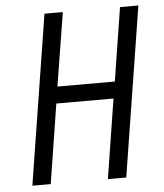

<svg xmlns="http://www.w3.org/2000/svg" viewBox="-52 -776 705 823"><g transform="rotate(-5 300.0 -365.0)"><path d="M54 0H133L187 -342H433L379 0H458L574 -730H495L445 -414H198L249 -730H170Z"/></g></svg>

Font: JetBrains Mono Light
Style: Italic
Weight: 336
Italic angle: -9°
Monospace: yes
Designer: Philipp Nurullin, Konstantin Bulenkov
Foundry: JetBrains
Version: Version 2.305